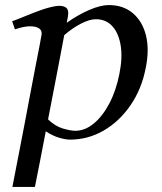

<svg xmlns="http://www.w3.org/2000/svg" viewBox="-20 -537 640 759"><path d="M29 202Q31 191 38 155.5Q45 120 55 68Q65 16 76.5 -43.5Q88 -103 99 -162.5Q110 -222 120 -272.5Q130 -323 136.5 -357Q143 -391 144 -398Q149 -424 119 -431Q89 -438 39 -421L28 -453Q48 -460 78 -472.5Q108 -485 140 -496.5Q172 -508 198.5 -512.5Q225 -517 239.5 -508Q254 -499 248 -469Q246 -460 244 -447Q289 -479 333.5 -498Q378 -517 410 -517Q467 -517 505 -485Q543 -453 557 -397Q571 -341 556 -268Q540 -185 496 -121Q452 -57 390 -21Q328 15 256 15Q240 15 214 7.5Q188 0 161 -18Q149 44 138 101Q127 158 118 202ZM359 -461Q334 -461 300 -443.5Q266 -426 234 -398Q222 -335 205 -246Q188 -157 170 -65Q198 -38 228.5 -29Q259 -20 278 -20Q316 -20 351 -49Q386 -78 412.5 -128.5Q439 -179 452 -245Q465 -309 457 -357.5Q449 -406 424 -433.5Q399 -461 359 -461Z"/></svg>

Font: Wittgenstein-Italic Regular
Style: Italic
Weight: 400
Italic angle: -11°
Designer: Jörg Drees
Foundry: Jörg Drees
Version: Version 1.000; ttfautohint (v1.8.4.7-5d5b)